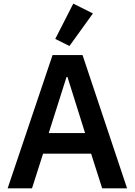

<svg xmlns="http://www.w3.org/2000/svg" viewBox="-20 -1036 742 1056"><path d="M491 -962 362 -783 284 -822 383 -1016ZM156 0H22L269 -733H434L679 0H542L481 -191H217ZM346 -613 248 -304H448L351 -613Z"/></svg>

Font: IBM Plex Sans JP SemiBold
Style: Regular
Weight: 600
Designer: Mike Abbink; Paul van der Laan; Pieter van Rosmalen; Wujin Sim; Yejin Wi; Jinhee Kim; Boomi Park; Yona Kim; Kichan Ma
Foundry: Sandoll Inc.
Version: Version 1.001